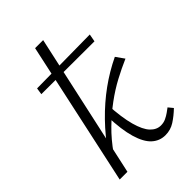

<svg xmlns="http://www.w3.org/2000/svg" viewBox="-213 -800 894 894"><g transform="rotate(-45 234.0 -353.0)"><path d="M37 0 191 -711H244L88 0ZM334 5Q296 5 268 -20.5Q240 -46 223.5 -102Q207 -158 204 -248L243 -286Q248 -197 263 -143Q278 -89 300.5 -65.5Q323 -42 351 -42Q369 -42 384 -49Q399 -56 411.5 -65Q424 -74 432 -80L451 -57Q424 -31 396 -13Q368 5 334 5ZM104 -107 82 -120Q132 -191 186.5 -247Q241 -303 300.5 -346Q360 -389 425 -420L454 -379Q410 -360 364 -335.5Q318 -311 272.5 -277.5Q227 -244 184 -202Q141 -160 104 -107ZM409 -538 60 -539 65 -572 416 -576Z"/></g></svg>

Font: Ysabeau Office Light
Style: Italic
Weight: 300
Italic angle: -12°
Designer: Christian Thalmann (Catharsis Fonts)
Version: Version 2.001;gftools[0.9.30]; featfreeze: tnum,lnum,ss02